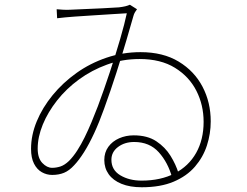

<svg xmlns="http://www.w3.org/2000/svg" viewBox="-20 -763 1040 810"><path d="M219 -724Q229 -723 246 -722Q263 -721 277 -722Q296 -723 333.5 -724.5Q371 -726 412 -728Q453 -730 482 -732Q498 -734 508.5 -736.5Q519 -739 528 -743L558 -724Q554 -719 549.5 -711.5Q545 -704 543 -696Q532 -657 513.5 -594Q495 -531 471 -456Q447 -381 419 -304Q399 -248 377.5 -201.5Q356 -155 334.5 -121Q313 -87 293 -66Q272 -43 250 -34Q228 -25 200 -25Q177 -25 156.5 -36.5Q136 -48 123.5 -72.5Q111 -97 111 -135Q111 -193 135 -251Q159 -309 202 -361.5Q245 -414 302.5 -455Q360 -496 429 -519.5Q498 -543 573 -543Q668 -543 734 -503Q800 -463 834.5 -397Q869 -331 869 -251Q869 -199 853 -149.5Q837 -100 802.5 -60Q768 -20 712.5 3.5Q657 27 578 27Q528 27 492.5 12.5Q457 -2 438.5 -28Q420 -54 420 -88Q420 -120 437 -143.5Q454 -167 482.5 -179.5Q511 -192 544 -192Q602 -192 639.5 -167Q677 -142 699.5 -105.5Q722 -69 733 -33L706 -14Q689 -77 650 -120.5Q611 -164 546 -164Q506 -164 478 -143Q450 -122 450 -89Q450 -46 487.5 -23.5Q525 -1 577 -1Q658 -1 717 -31.5Q776 -62 807.5 -118Q839 -174 839 -249Q839 -320 808.5 -380Q778 -440 718 -477Q658 -514 569 -514Q496 -514 431.5 -490.5Q367 -467 313.5 -428Q260 -389 221 -339.5Q182 -290 160.5 -237.5Q139 -185 139 -136Q139 -96 158.5 -75.5Q178 -55 200 -55Q217 -55 234.5 -60.5Q252 -66 271 -84Q289 -102 305.5 -127.5Q322 -153 337 -183.5Q352 -214 366 -247.5Q380 -281 393 -315Q419 -385 443.5 -459Q468 -533 487 -598.5Q506 -664 515 -707Q493 -706 457 -703.5Q421 -701 378.5 -698.5Q336 -696 295 -693Q254 -690 221 -686Z"/></svg>

Font: Noto Sans KR Thin
Style: Regular
Weight: 100
Designer: Ryoko NISHIZUKA 西塚涼子 (kana, bopomofo & ideographs); Paul D. Hunt (Latin, Greek & Cyrillic); Sandoll Communications 산돌커뮤니
Foundry: Adobe
Version: Version 2.004-H2;hotconv 1.0.118;makeotfexe 2.5.65603